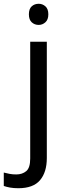

<svg xmlns="http://www.w3.org/2000/svg" viewBox="-75 -757 353 1017"><path d="M78 -681Q78 -710 93 -723.5Q108 -737 130 -737Q150 -737 165.5 -723.5Q181 -710 181 -681Q181 -653 165.5 -639Q150 -625 130 -625Q108 -625 93 -639Q78 -653 78 -681ZM22 240Q-3 240 -22 236.5Q-41 233 -55 228V157Q-40 161 -24 164Q-8 167 11 167Q43 167 64 149.5Q85 132 85 83V-536H173V80Q173 155 137 197.5Q101 240 22 240Z"/></svg>

Font: Noto Sans Tifinagh Tawellemmet
Style: Regular
Weight: 400
Designer: JamraPatel
Foundry: JamraPatel LLC
Version: Version 2.006; ttfautohint (v1.8.4.7-5d5b)